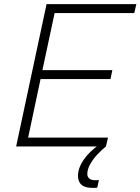

<svg xmlns="http://www.w3.org/2000/svg" viewBox="-20 -708 679 928"><path d="M58 0 205 -688H639L629 -645H244L185 -369H523L514 -326H176L116 -43H502L492 0ZM428 200Q402 200 386.5 193Q371 186 364 172.5Q357 159 357 142Q357 104 384.5 64Q412 24 461 -10L492 0Q474 14 452.5 36.5Q431 59 416.5 84.5Q402 110 402 133Q402 146 411 154.5Q420 163 441 163Q444 163 447.5 163Q451 163 458 162L450 199Q444 200 439 200Q434 200 428 200Z"/></svg>

Font: Saira Thin ExtraLight
Style: Italic
Weight: 250
Italic angle: -12°
Version: Version 1.101